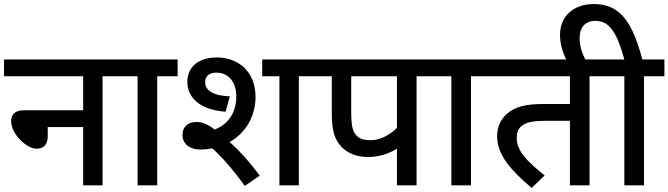

<svg xmlns="http://www.w3.org/2000/svg" viewBox="-20 -916 3304 949"><path d="M0 -622V-539H391V-371H99C50 -371 35 -347 35 -315C35 -258 108 -181 161 -181C195 -181 216 -201 216 -243V-288H391V0H487V-539H588V-622Z M757 -539H858V-622H574V-539H660V0H757Z M969 -177C990 -177 1010 -179 1029 -183C1075 -142 1127 -84 1190 3L1264 -48C1224 -102 1171 -165 1115 -214C1195 -259 1243 -343 1243 -436C1243 -568 1152 -632 1052 -632C957 -632 906 -582 906 -512C906 -434 967 -373 1095 -364L1116 -440C1013 -444 994 -481 994 -510C994 -539 1013 -557 1050 -557C1108 -557 1148 -512 1148 -439C1148 -356 1104 -299 1041 -276C1003 -305 977 -313 952 -313C909 -313 882 -290 882 -249C882 -203 920 -177 969 -177ZM1457 -539H1558V-622H1276V-539H1361V0H1457Z M2039 -539H2140V-622H1544V-539H1620V-354C1620 -267 1635 -225 1669 -189C1697 -160 1742 -140 1797 -140C1859 -140 1901 -157 1942 -181V0H2039ZM1942 -539V-284C1912 -254 1864 -223 1812 -223C1781 -223 1759 -229 1744 -244C1724 -265 1716 -288 1716 -364V-539Z M2308 -539H2409V-622H2125V-539H2211V0H2308Z M2894 -539H2994V-622H2394V-539H2797V-402H2668C2574 -402 2524 -387 2485 -353C2457 -329 2437 -290 2437 -243C2437 -145 2515 -66 2608 13L2672 -49C2581 -121 2534 -173 2534 -233C2534 -260 2541 -279 2557 -292C2581 -313 2614 -319 2693 -319H2797V0H2894Z M2782 -615H2876C2859 -650 2845 -684 2845 -728C2845 -780 2872 -813 2923 -813C2994 -813 3030 -752 3066 -622H2980V-539H3066V0H3163V-539H3264V-622H3155C3107 -802 3048 -896 2916 -896C2811 -896 2748 -833 2748 -744C2748 -702 2759 -661 2782 -615Z"/></svg>

Font: Noto Sans Devanagari UI Medium
Style: Regular
Weight: 500
Designer: Jelle Bosma - Monotype Design Team
Foundry: Monotype Imaging Inc.
Version: Version 2.004